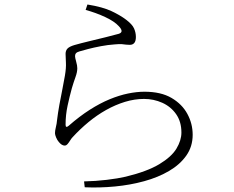

<svg xmlns="http://www.w3.org/2000/svg" viewBox="-20 -793 1040 852"><path d="M360 -749 368 -773Q436 -762 475 -743.5Q514 -725 539 -706Q567 -685 575 -666.5Q583 -648 583 -629Q583 -611 576 -602.5Q569 -594 556 -594Q545 -594 538.5 -595Q532 -596 521.5 -597Q511 -598 489 -596Q459 -594 427.5 -588Q396 -582 371 -575.5Q346 -569 333 -565Q322 -562 317.5 -557Q313 -552 313 -544Q313 -537 318 -519.5Q323 -502 323 -490Q323 -473 315 -451Q307 -429 299 -402Q289 -366 280 -324.5Q271 -283 271 -240Q271 -223 285 -235Q333 -277 378.5 -306Q424 -335 466.5 -352.5Q509 -370 548 -378Q587 -386 621 -386Q694 -386 741 -358.5Q788 -331 811.5 -287.5Q835 -244 835 -195Q835 -143 807 -103Q779 -63 730.5 -34.5Q682 -6 620 11Q558 28 490 34.5Q422 41 356 38L353 12Q404 11 454 5Q504 -1 538 -9Q633 -32 687 -64.5Q741 -97 763 -133.5Q785 -170 785 -205Q785 -253 761.5 -286.5Q738 -320 700 -337Q662 -354 619 -354Q577 -354 534.5 -341Q492 -328 451 -305Q410 -282 372.5 -251Q335 -220 302 -184Q297 -179 291.5 -170Q286 -161 280 -154Q274 -147 267 -147Q254 -147 241 -163Q234 -171 229 -183Q224 -195 224 -202Q224 -213 228 -229Q232 -245 233 -259Q237 -292 243.5 -328Q250 -364 257 -398Q264 -432 268 -457Q274 -492 272.5 -515.5Q271 -539 271 -554Q271 -568 279 -577Q287 -586 310 -593Q338 -601 375.5 -610Q413 -619 449.5 -628Q486 -637 507 -643Q532 -651 507 -677Q488 -698 447.5 -717Q407 -736 360 -749Z"/></svg>

Font: Source Han Serif JP VF
Style: Regular
Weight: 250
Designer: Ryoko NISHIZUKA 西塚涼子 (kana & ideographs); Frank Grießhammer (Latin, Greek & Cyrillic); Wenlong ZHANG 张文龙 (bopomofo); San
Foundry: Adobe
Version: Version 2.001;hotconv 1.1.0;makeotfexe 2.6.0